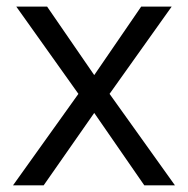

<svg xmlns="http://www.w3.org/2000/svg" viewBox="-20 -555 564 575"><path d="M214.8 -273.9 28.8 -535.2H121.1L262.2 -330.1L402.8 -535.2H494.1L308.1 -273.9L503.9 0H412.1L262.2 -216.8L110.8 0H19Z"/></svg>

Font: f02698313
Style: Regular
Weight: 400
Foundry: Ascender Corporation
Version: Version 1.10